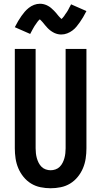

<svg xmlns="http://www.w3.org/2000/svg" viewBox="-20 -996 540 1024"><path d="M250 8Q223 8 196 2.5Q169 -3 146 -17Q123 -31 105.5 -52.5Q88 -74 77.5 -99Q67 -124 63 -151Q59 -178 59 -205V-735H170V-205Q170 -192 171.5 -178.5Q173 -165 176.5 -152.5Q180 -140 186 -128Q192 -116 201.5 -106.5Q211 -97 224 -92.5Q237 -88 250 -88Q263 -88 276 -92.5Q289 -97 298.5 -106.5Q308 -116 314 -128Q320 -140 323.5 -152.5Q327 -165 328.5 -178.5Q330 -192 330 -205V-735H441V-205Q441 -178 437 -151Q433 -124 422.5 -99Q412 -74 394.5 -52.5Q377 -31 354 -17Q331 -3 304 2.5Q277 8 250 8ZM307 -812Q302 -812 297.5 -812.5Q293 -813 288.5 -814Q284 -815 279.5 -816.5Q275 -818 270.5 -820Q266 -822 262 -824.5Q258 -827 254 -829.5Q250 -832 246.5 -835Q243 -838 239 -841.5Q235 -845 232 -848.5Q229 -852 226 -855.5Q223 -859 220.5 -861.5Q218 -864 214.5 -869Q211 -874 207 -878Q203 -882 200 -885.5Q197 -889 193 -892.5Q189 -896 189 -897H196Q196 -896 193 -893.5Q190 -891 186.5 -887.5Q183 -884 182 -882.5Q181 -881 179.5 -879Q178 -877 176.5 -875Q175 -873 173.5 -870.5Q172 -868 170 -865.5Q168 -863 166 -860Q164 -857 162 -853.5Q160 -850 158 -846.5Q156 -843 154 -839.5Q152 -836 150 -832Q148 -828 145.5 -823.5Q143 -819 141 -815L59 -851Q68 -869 77 -884Q86 -899 94.5 -911Q103 -923 112 -933.5Q121 -944 133.5 -954Q146 -964 161.5 -970Q177 -976 193 -976Q198 -976 202.5 -975.5Q207 -975 211.5 -974Q216 -973 220.5 -971.5Q225 -970 229.5 -968Q234 -966 238 -963.5Q242 -961 246 -958.5Q250 -956 253.5 -952.5Q257 -949 261 -945.5Q265 -942 268 -939Q271 -936 274 -932.5Q277 -929 279.5 -926.5Q282 -924 285.5 -919Q289 -914 293 -910Q297 -906 300 -902.5Q303 -899 307 -895.5Q311 -892 311 -891H304Q304 -892 307 -894Q310 -896 313.5 -900Q317 -904 318 -905.5Q319 -907 320.5 -908.5Q322 -910 323.5 -912.5Q325 -915 326.5 -917.5Q328 -920 330 -922.5Q332 -925 334 -928Q336 -931 338 -934Q340 -937 342 -940.5Q344 -944 346 -948Q348 -952 350 -956Q352 -960 354.5 -964Q357 -968 359 -973L441 -937Q432 -919 423 -904Q414 -889 405.5 -877Q397 -865 388 -854Q379 -843 366.5 -833.5Q354 -824 338.5 -818Q323 -812 307 -812Z"/></svg>

Font: Iosevka Fixed
Style: Bold
Weight: 700
Monospace: yes
Designer: Belleve Invis
Foundry: Belleve Invis
Version: Version 32.3.0